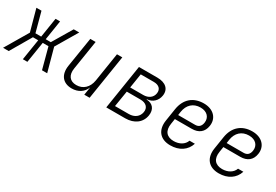

<svg xmlns="http://www.w3.org/2000/svg" viewBox="15 -1303 2952 2057"><g transform="rotate(30 1491.5 -275.0)"><path d="M-17 0H53L204 -258H269L228 0H284L325 -258H396L465 0H529L451 -285L608 -550H540L396 -308H333L371 -550H315L277 -308H206L141 -550H78L151 -284Z M836 10C917 10 978 -31 1004 -99L988 0H1054L1141 -550H1075L1019 -194C1004 -102 944 -46 861 -46C781 -46 739 -99 754 -190L811 -550H745L686 -182C668 -64 727 10 836 10Z M1260 0H1494C1605 0 1684 -59 1699 -154C1712 -234 1669 -287 1592 -289L1593 -293C1661 -297 1711 -344 1722 -412C1736 -497 1678 -550 1574 -550H1347ZM1375 -313 1403 -491H1565C1629 -491 1664 -456 1655 -402C1647 -347 1600 -313 1537 -313ZM1334 -59 1366 -256H1535C1605 -256 1644 -217 1634 -158C1624 -97 1574 -59 1504 -59Z M2055 10C2166 10 2247 -44 2277 -137H2211C2192 -82 2135 -48 2064 -48C1976 -48 1934 -103 1949 -194L1959 -259H2168C2253 -259 2308 -302 2320 -383C2336 -482 2267 -560 2146 -560C2015 -560 1929 -484 1908 -352L1884 -198C1864 -72 1929 10 2055 10ZM1968 -314 1974 -356C1988 -449 2048 -504 2137 -504C2221 -504 2265 -451 2254 -383C2246 -336 2220 -314 2177 -314Z M2655 10C2766 10 2847 -44 2877 -137H2811C2792 -82 2735 -48 2664 -48C2576 -48 2534 -103 2549 -194L2559 -259H2768C2853 -259 2908 -302 2920 -383C2936 -482 2867 -560 2746 -560C2615 -560 2529 -484 2508 -352L2484 -198C2464 -72 2529 10 2655 10ZM2568 -314 2574 -356C2588 -449 2648 -504 2737 -504C2821 -504 2865 -451 2854 -383C2846 -336 2820 -314 2777 -314Z"/></g></svg>

Font: JetBrains Mono ExtraLight
Style: Italic
Weight: 240
Italic angle: -9°
Monospace: yes
Designer: Philipp Nurullin, Konstantin Bulenkov
Foundry: JetBrains
Version: Version 2.305